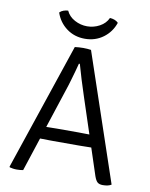

<svg xmlns="http://www.w3.org/2000/svg" viewBox="-94 -934 786 1009"><g transform="rotate(10 298.5 -430.0)"><path d="M254.5 -683Q263.5 -684.5 276.8 -685.2Q290 -686 299.5 -686Q308 -686 321.2 -685.2Q334.5 -684.5 341 -683L570.5 -4.5Q562 1 550.5 3.5Q539 6 525 6Q506.5 6 496.8 -2.2Q487 -10.5 479 -33.5L347.5 -433Q332.5 -477.5 319 -522Q305.5 -566.5 296 -600.5H291Q286 -581 279.8 -558.5Q273.5 -536 267.5 -515.5Q261.5 -495 257.5 -481.5L99.5 1Q92.5 2.5 83.5 3.2Q74.5 4 65.5 4Q54 4 45.2 2.5Q36.5 1 28 -1L26 -4.5ZM227 -177Q224 -177 206.8 -177.2Q189.5 -177.5 172.2 -177.8Q155 -178 151.5 -178H121L145.5 -243.5H172.5Q176 -243.5 190.5 -243.8Q205 -244 219.8 -244.2Q234.5 -244.5 237.5 -244.5H352Q355.5 -244.5 370.2 -244.2Q385 -244 400.2 -243.8Q415.5 -243.5 419 -243.5H446L468 -178H438Q434.5 -178 417 -177.8Q399.5 -177.5 382.2 -177.2Q365 -177 361.5 -177ZM455 -847.5Q438 -797 396 -766Q354 -735 298.5 -735Q242.5 -735 200.8 -766Q159 -797 142 -847.5Q150.5 -856.5 163 -860.8Q175.5 -865 187 -865.5Q200.5 -835.5 232 -818.5Q263.5 -801.5 298.5 -801.5Q334 -801.5 365.2 -818.5Q396.5 -835.5 410 -865.5Q422 -865 434.2 -860.8Q446.5 -856.5 455 -847.5Z"/></g></svg>

Font: Signika Light Light
Style: Regular
Weight: 300
Version: Version 2.001